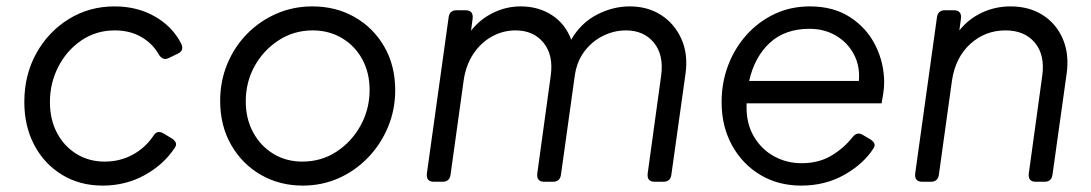

<svg xmlns="http://www.w3.org/2000/svg" viewBox="-20 -568 3410 600"><path d="M301 12Q229 12 173.5 -22Q118 -56 87 -115Q56 -174 56 -249Q56 -334 93.5 -401.5Q131 -469 195 -508.5Q259 -548 338 -548Q409 -548 464 -516.5Q519 -485 546 -432Q557 -410 535 -400L508 -387Q489 -377 476 -398Q457 -432 421.5 -452.5Q386 -473 339 -473Q280 -473 234 -441.5Q188 -410 162 -359Q136 -308 136 -249Q136 -195 158 -153Q180 -111 219 -87Q258 -63 307 -63Q355 -63 394.5 -84.5Q434 -106 459 -143Q471 -163 491 -151L516 -136Q538 -122 526 -106Q492 -54 432.5 -21Q373 12 301 12Z M926 12Q854 12 795.5 -21.5Q737 -55 702.5 -115Q668 -175 668 -253Q668 -314 690 -367.5Q712 -421 751.5 -461.5Q791 -502 843.5 -525Q896 -548 956 -548Q1030 -548 1088.5 -514.5Q1147 -481 1181 -422Q1215 -363 1215 -286Q1215 -225 1192.5 -171Q1170 -117 1130 -75.5Q1090 -34 1038 -11Q986 12 926 12ZM925 -63Q984 -63 1031.5 -94Q1079 -125 1107 -176Q1135 -227 1135 -287Q1135 -341 1112 -383Q1089 -425 1048.5 -449Q1008 -473 957 -473Q899 -473 851.5 -442.5Q804 -412 776 -362Q748 -312 748 -251Q748 -197 771 -154.5Q794 -112 834 -87.5Q874 -63 925 -63Z M1336 0Q1311 0 1314 -26L1382 -514Q1385 -536 1407 -536H1434Q1460 -536 1457 -510L1452 -472Q1480 -508 1521 -528Q1562 -548 1607 -548Q1663 -548 1705 -520.5Q1747 -493 1765 -444Q1795 -496 1845 -522Q1895 -548 1948 -548Q2004 -548 2046 -521Q2088 -494 2109.5 -446Q2131 -398 2122 -336L2078 -22Q2075 0 2053 0H2026Q2001 0 2004 -26L2046 -331Q2055 -396 2023.5 -434.5Q1992 -473 1936 -473Q1899 -473 1864.5 -456Q1830 -439 1806 -407Q1782 -375 1776 -330L1733 -22Q1730 0 1708 0H1681Q1656 0 1659 -26L1701 -331Q1710 -396 1678.5 -434.5Q1647 -473 1591 -473Q1552 -473 1517.5 -454Q1483 -435 1459.5 -400Q1436 -365 1429 -317L1388 -22Q1385 0 1363 0Z M2484 12Q2412 12 2356 -21.5Q2300 -55 2267.5 -114Q2235 -173 2235 -249Q2235 -310 2255.5 -364Q2276 -418 2313.5 -459.5Q2351 -501 2401 -524.5Q2451 -548 2511 -548Q2585 -548 2637 -514Q2689 -480 2716 -425.5Q2743 -371 2743 -310Q2743 -294 2740 -275Q2737 -256 2735 -245H2313Q2313 -239 2313 -232Q2313 -179 2337 -139.5Q2361 -100 2400 -79Q2439 -58 2485 -58Q2538 -58 2577 -81Q2616 -104 2644 -139Q2658 -158 2677 -146L2699 -133Q2720 -120 2710 -105Q2679 -56 2619 -22Q2559 12 2484 12ZM2510 -478Q2433 -478 2385.5 -434Q2338 -390 2321 -315H2664Q2668 -361 2648.5 -398Q2629 -435 2592.5 -456.5Q2556 -478 2510 -478Z M2862 0Q2837 0 2840 -26L2908 -514Q2911 -536 2933 -536H2960Q2986 -536 2983 -510L2978 -473Q3007 -509 3048.5 -528.5Q3090 -548 3138 -548Q3196 -548 3238.5 -521Q3281 -494 3301.5 -446Q3322 -398 3313 -336L3269 -22Q3266 0 3244 0H3217Q3192 0 3195 -26L3237 -331Q3246 -396 3214 -434.5Q3182 -473 3122 -473Q3059 -473 3012.5 -431Q2966 -389 2955 -317L2914 -22Q2911 0 2889 0Z"/></svg>

Font: Pitagon Sans Text
Style: Italic
Weight: 400
Italic angle: -8°
Designer: Travis Tran
Foundry: Pitagon
Version: Version 1.001; ttfautohint (v1.8.4.7-5d5b);gftools[0.9.26]